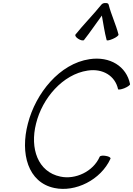

<svg xmlns="http://www.w3.org/2000/svg" viewBox="-20 -1202 864 1246"><path d="M525 -942C566 -994 602 -1048 641 -1101C651 -1048 658 -994 672 -942C673 -937 691 -940 713 -950C734 -959 751 -972 749 -978C732 -1044 702 -1106 685 -1172C683 -1180 675 -1183 664 -1182C655 -1183 645 -1180 638 -1172C585 -1106 523 -1044 470 -978C465 -972 473 -959 488 -950C503 -940 520 -937 525 -942ZM824 -656C801 -772 693 -838 561 -818C367 -789 212 -598 161 -400C110 -206 161 -18 333 18C469 47 634 -34 697 -172C700 -179 687 -187 668 -190C649 -194 631 -192 627 -185C585 -88 468 -35 372 -56C226 -86 173 -238 214 -400C254 -564 387 -720 549 -744C647 -759 727 -710 746 -624C746 -618 765 -621 786 -629C808 -638 825 -650 824 -656Z"/></svg>

Font: Nupuram Light Oblique
Style: Regular
Weight: 300
Designer: Santhosh Thottingal (santhosh.thottingal@gmail.com)
Foundry: SMC
Version: Version 1.000